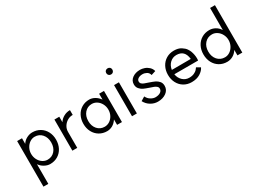

<svg xmlns="http://www.w3.org/2000/svg" viewBox="-40 -1475 3309 2462"><g transform="rotate(-30 1614.5 -244.0)"><path d="M453 -228Q453 -302 411.5 -349.5Q370 -397 304 -397Q265 -397 231 -374Q197 -351 176.5 -312Q156 -273 156 -228Q156 -182 176 -143Q196 -104 230.5 -81Q265 -58 304 -58Q370 -58 411.5 -105.5Q453 -153 453 -228ZM525 -228Q525 -160 497 -106.5Q469 -53 419 -23Q369 7 305 7Q264 7 221.5 -16.5Q179 -40 155 -77V214H83V-461H155V-378Q179 -417 221 -439Q263 -461 305 -461Q369 -461 419 -431Q469 -401 497 -348Q525 -295 525 -228Z M635 -461H707V-380Q731 -419 775 -443Q819 -467 868 -466V-395Q826 -396 789 -374.5Q752 -353 729.5 -316.5Q707 -280 707 -237V0H635Z M929 -226Q929 -293 957 -346.5Q985 -400 1035 -430Q1085 -460 1148 -460Q1188 -460 1227.5 -438Q1267 -416 1297 -374V-461H1369V0H1297V-80Q1267 -35 1228.5 -14Q1190 7 1148 7Q1085 7 1035 -23Q985 -53 957 -106Q929 -159 929 -226ZM1298 -226Q1298 -273 1277 -312Q1256 -351 1222 -373Q1188 -395 1149 -395Q1084 -395 1042.5 -347.5Q1001 -300 1001 -226Q1001 -152 1042.5 -105Q1084 -58 1149 -58Q1188 -58 1222 -79.5Q1256 -101 1277 -139.5Q1298 -178 1298 -226Z M1590 -461V0H1518V-461ZM1599 -644Q1599 -624 1586.5 -611Q1574 -598 1554 -598Q1534 -598 1521 -611Q1508 -624 1508 -644Q1508 -664 1521 -676.5Q1534 -689 1554 -689Q1574 -689 1586.5 -676.5Q1599 -664 1599 -644Z M1901 -60Q1946 -60 1975 -78.5Q2004 -97 2004 -129Q2004 -149 1989 -162.5Q1974 -176 1954 -184Q1934 -192 1894 -205Q1844 -222 1816 -235Q1788 -248 1765 -274.5Q1742 -301 1742 -341Q1742 -397 1788 -431Q1834 -465 1903 -465Q1933 -465 1967 -453.5Q2001 -442 2028.5 -416.5Q2056 -391 2066 -353L2000 -332Q1991 -369 1962 -384.5Q1933 -400 1903 -400Q1864 -400 1839 -384Q1814 -368 1814 -341Q1814 -321 1828 -308Q1842 -295 1861.5 -287.5Q1881 -280 1923 -266Q1973 -249 2002 -235.5Q2031 -222 2053.5 -196Q2076 -170 2076 -129Q2076 -69 2026 -32Q1976 5 1901 5Q1847 5 1798 -24Q1749 -53 1721 -106L1780 -142Q1799 -102 1834.5 -81Q1870 -60 1901 -60Z M2182 -228Q2182 -295 2210 -348Q2238 -401 2288 -431Q2338 -461 2402 -461Q2466 -461 2507 -435Q2548 -409 2566.5 -381Q2585 -353 2591 -335Q2611 -281 2611 -225Q2611 -212 2610 -204.5Q2609 -197 2609 -195H2257Q2266 -136 2306.5 -98Q2347 -60 2402 -60Q2446 -60 2476 -74.5Q2506 -89 2518.5 -103Q2531 -117 2542 -133L2598 -101Q2578 -58 2527.5 -26.5Q2477 5 2402 5Q2338 5 2288 -25Q2238 -55 2210 -108Q2182 -161 2182 -228ZM2402 -396Q2346 -396 2306 -358Q2266 -320 2257 -259L2538 -260Q2524 -396 2402 -396Z M2707 -228Q2707 -296 2735 -349Q2763 -402 2813 -432Q2863 -462 2927 -462Q2971 -462 3011.5 -440Q3052 -418 3079 -375V-702H3151V0H3079V-81Q3051 -37 3011 -15Q2971 7 2927 7Q2863 7 2813 -23Q2763 -53 2735 -106.5Q2707 -160 2707 -228ZM3079 -228Q3079 -273 3058.5 -312Q3038 -351 3003.5 -374Q2969 -397 2930 -397Q2863 -397 2821 -349.5Q2779 -302 2779 -228Q2779 -153 2821 -105.5Q2863 -58 2930 -58Q2969 -58 3003.5 -81Q3038 -104 3058.5 -143Q3079 -182 3079 -228Z"/></g></svg>

Font: SUITE
Style: Regular
Weight: 400
Designer: Sun
Foundry: Sun
Version: Version 2.040